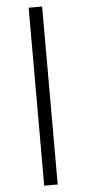

<svg xmlns="http://www.w3.org/2000/svg" viewBox="-60 -794 434 965"><g transform="rotate(-5 157.0 -311.0)"><path d="M191 138V-760H123V138Z"/></g></svg>

Font: IBM Plex Devanagari
Style: Regular
Weight: 400
Designer: Mike Abbink, Paul van der Laan, Pieter van Rosmalen, Erin McLaughlin
Foundry: Bold Monday
Version: Version 1.0